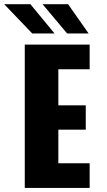

<svg xmlns="http://www.w3.org/2000/svg" viewBox="-54 -918 524 938"><path d="M67 0V-700H384V-579.5H231V-403.5H365V-284.5H231V-120.5H384V0ZM274 -754.5 154 -897.5H278.5L379 -754.5ZM103.5 -754.5 -33.5 -897.5H94.5L212.5 -754.5Z"/></svg>

Font: Trispace Condensed
Style: Bold
Weight: 700
Width: 3
Designer: Tyler Finck
Foundry: Etcetera Type Company
Version: Version 1.210; ttfautohint (v1.8.3)